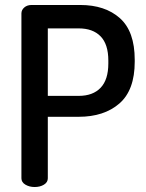

<svg xmlns="http://www.w3.org/2000/svg" viewBox="-20 -751 585 771"><path d="M66 -35V-697Q66 -711 77.5 -721Q89 -731 107 -731H302Q402 -731 461.5 -678Q521 -625 521 -511V-503Q521 -389 459.5 -335.5Q398 -282 296 -282H172V-35Q172 -19 156.5 -9.5Q141 0 119 0Q98 0 82 -9.5Q66 -19 66 -35ZM172 -366H296Q353 -366 384 -398.5Q415 -431 415 -496V-508Q415 -573 384 -605Q353 -637 296 -637H172Z"/></svg>

Font: TerminalDosisSemiBold
Style: Bold
Weight: 600
Designer: EdgarTolentino, PabloImpallari, IginoMarini
Foundry: EdgarTolentino, PabloImpallari, IginoMarini
Version: Version 1.006